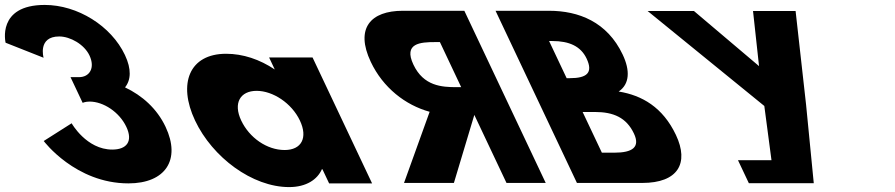

<svg xmlns="http://www.w3.org/2000/svg" viewBox="-201 -747 3646 782"><path d="M-23.5 -511.8C-23.5 -511.8 -48.3 -598.5 40.1 -598.5C85.2 -598.5 142.1 -566.2 163.4 -521.2C187.5 -470.2 163.5 -432.8 121 -432.8H86.2L135.6 -328.2C135.6 -328.2 146.8 -333.3 163.8 -333.3C219.9 -333.3 285 -290.8 313.5 -230.5C341.7 -171 314.8 -137.8 256.2 -137.8C150.8 -137.8 90.8 -244.9 90.8 -244.9L-22.9 -172.7C-22.9 -172.7 106.2 -0.1 322.1 -0.1C472.6 -0.1 536.8 -96.2 473.3 -230.5C438.4 -304.4 378.2 -358 308.2 -391.1C332.3 -420.9 335.2 -465.1 307.9 -522.9C251.7 -641.9 114.6 -726.9 -18.9 -726.9C-215.2 -726.9 -178.2 -573 -178.2 -573Z M593.5 -256C664.4 -106 826.6 15 976.6 15C1046.6 15 1091.9 -16 1110.1 -58H1112.1L1139.5 0H1314.5L1072 -513H895L918.1 -464C856.8 -505 788.9 -528 719.9 -528C569.9 -528 522.6 -406 593.5 -256ZM781.5 -256C747.9 -327 777.3 -377 844.3 -377C910.3 -377 986.9 -327 1020.5 -256C1053.6 -186 1027.2 -136 958.2 -136C886.2 -136 814.6 -186 781.5 -256Z M1690.2 -703.1 2021.7 -1.9H1861.9L1730.9 -279L1647.7 -1.9H1444.5L1548.9 -291.7C1450.2 -318.9 1359.1 -389.5 1309.2 -494.9C1244.1 -632.6 1309.4 -703.1 1439.4 -703.1ZM1677.4 -392 1590.7 -575.6H1572C1511.6 -575.6 1441.4 -571.4 1482.8 -483.8C1524.1 -396.3 1598.4 -392 1658.7 -392Z M1817.3 -703.1 2148.8 -1.9H2414.9C2560.2 -1.9 2606.6 -81.8 2552 -197.4C2498.5 -310.4 2413.6 -358.9 2318.8 -374.2C2363.8 -404.8 2365.8 -460 2335.2 -524.6C2272.1 -658.1 2155.6 -703.1 2034.9 -703.1ZM2106.9 -428.6 2035.4 -579.9H2048.1C2117.8 -579.9 2164.4 -558.6 2188.2 -508.5C2215.9 -449.8 2188.5 -428.6 2119.7 -428.6ZM2250.4 -125.1 2172 -290.9H2222.2C2297.8 -290.9 2350.3 -267.9 2380.9 -203.3C2407 -148.1 2376.2 -125.1 2300.5 -125.1Z M2436.8 -702.1 2912 -315.4 2941.2 -94.4H2804.8L2849 -0.9H2953.6H3113.4L3082.1 -320.5L3039.4 -702.1H2866L2890.5 -477.7L2625.5 -702.1Z"/></svg>

Font: Hussar
Style: BdOpOblFive
Weight: 700
Foundry: Cannot Into Space Fonts
Version: Version 2.00